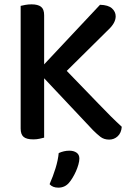

<svg xmlns="http://www.w3.org/2000/svg" viewBox="-20 -634 613 883"><path d="M183 -274V-1Q175 1 162 4Q149 7 133 7Q102 7 88.5 -4.5Q75 -16 75 -43V-607Q83 -609 96.5 -611.5Q110 -614 125 -614Q154 -614 168.5 -603Q183 -592 183 -564V-338L440 -612Q478 -611 495 -595.5Q512 -580 512 -559Q512 -528 477 -496L287 -308Q370 -223 432.5 -157.5Q495 -92 540 -51Q538 -23 521.5 -7.5Q505 8 482 8Q458 8 441.5 -5Q425 -18 408 -35ZM248 229Q222 229 208 213Q224 177 235.5 139.5Q247 102 250 70Q274 59 299 59Q319 59 332 68Q345 77 345 95Q345 107 340.5 123Q336 139 329 154.5Q322 170 313.5 184Q305 198 297 207Q278 229 248 229Z"/></svg>

Font: Baloo 2 Latin Medium
Style: Regular
Weight: 500
Designer: Sarang Kulkarni and Ek Type
Foundry: Ek Type
Version: Version 1.001